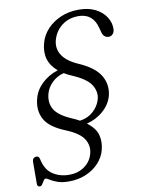

<svg xmlns="http://www.w3.org/2000/svg" viewBox="-97 -779 768 1034"><g transform="rotate(-10 287.0 -262.0)"><path d="M195 189Q157.5 189 132.5 179.8Q107.5 170.5 93.2 161.2Q79 152 73.5 152Q67 152 61.5 161Q56 170 50 179Q44 188 36.5 188Q21.5 188 22 171L22.5 50.5Q23 31 40.5 27Q57 24 62 41.5Q73.5 101.5 112.5 127.8Q151.5 154 203 154Q251 154 286.2 129.2Q321.5 104.5 333 63Q345 21 322.5 -16.5Q300 -54 229 -83.5Q140 -118.5 113.2 -168.8Q86.5 -219 104 -282Q115.5 -326 151.8 -360.5Q188 -395 239 -411Q166 -472.5 192 -568Q203 -609.5 233.2 -642.2Q263.5 -675 308 -694Q352.5 -713 406 -713Q460 -713 497.5 -693.8Q535 -674.5 554.5 -644Q574 -613.5 573.5 -579.5Q573.5 -563 564.5 -552Q555.5 -541 541.5 -541Q515 -541 506 -570.5L499.5 -595Q479 -679 398.5 -679Q346 -679 308.2 -650Q270.5 -621 257 -572.5Q245.5 -528.5 268.8 -491.5Q292 -454.5 351 -428Q440 -390 470.8 -338.5Q501.5 -287 486 -227Q474 -183 435.8 -148.8Q397.5 -114.5 344 -101Q389 -67.5 399.2 -28.5Q409.5 10.5 397.5 54.5Q387.5 92 359.2 122.5Q331 153 289 171Q247 189 195 189ZM266.5 -144Q290.5 -134 310 -123Q353.5 -128.5 383.5 -155.8Q413.5 -183 423.5 -218Q435 -257.5 412.5 -295.8Q390 -334 316 -366.5Q289 -377.5 268 -390.5Q230.5 -381 203.2 -354.5Q176 -328 167.5 -294Q155.5 -247.5 176.2 -211Q197 -174.5 266.5 -144Z"/></g></svg>

Font: Fraunces 9pt Soft Light
Style: Italic
Weight: 300
Italic angle: -16°
Version: Version 1.000;[0bf87f6ff]